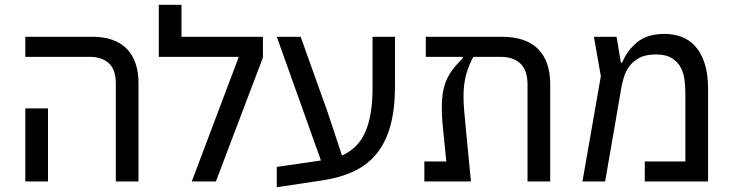

<svg xmlns="http://www.w3.org/2000/svg" viewBox="-20 -760 3066 804"><path d="M465 -410Q465 -470 435 -496Q405 -522 356 -522H86V-606H366Q462 -606 511 -555.5Q560 -505 560 -411V0H465ZM86 -306H181V0H86Z M980 -522H645V-740H740V-606H1081V-519L884 0H783Z M1139 -61 1324 -88 1139 -606H1239L1352 -290L1412 -109Q1479 -138 1509.5 -207Q1540 -276 1540 -389V-606H1634V-399Q1634 -305 1615.5 -236Q1597 -167 1559.5 -119.5Q1522 -72 1465.5 -44.5Q1409 -17 1332 -5L1139 24Z M1757 -84H1849L1833 -243Q1830 -280 1830 -313Q1830 -372 1845 -413Q1860 -454 1892 -489L1918 -517V-522H1763V-606H2081Q2182 -606 2233 -555Q2284 -504 2284 -407V0H2189V-405Q2189 -467 2158.5 -494.5Q2128 -522 2076 -522H1962L1954 -506Q1937 -471 1929 -435.5Q1921 -400 1921 -356Q1921 -329 1923.5 -299Q1926 -269 1929 -239L1952 0H1757Z M2496 -441 2467 -606H2562L2580 -497H2585Q2606 -549 2648.5 -583.5Q2691 -618 2762 -618Q2801 -618 2834.5 -605.5Q2868 -593 2892.5 -565Q2917 -537 2931 -493.5Q2945 -450 2945 -389V0H2680V-84H2850V-369Q2850 -393 2847 -421.5Q2844 -450 2832 -474.5Q2820 -499 2795 -515.5Q2770 -532 2726 -532Q2683 -532 2656 -517Q2629 -502 2614 -480.5Q2599 -459 2592.5 -436.5Q2586 -414 2583 -399L2514 0H2419Z"/></svg>

Font: IBM Plex Sans Hebrew Text
Style: Regular
Weight: 450
Designer: Mike Abbink, Paul van der Laan, Pieter van Rosmalen, Yanek Iontef
Foundry: Bold Monday
Version: Version 1.2